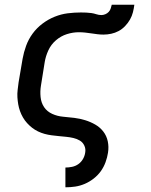

<svg xmlns="http://www.w3.org/2000/svg" viewBox="-20 -581 640 816"><path d="M258 215V131H259Q272 131 286.5 128Q301 125 313 116.5Q325 108 332.5 95Q340 82 342 68Q345 52 338.5 38Q332 24 319.5 16.5Q307 9 292 5.5Q277 2 261.5 0.5Q246 -1 230.5 -2.5Q215 -4 199.5 -6Q184 -8 169.5 -12Q155 -16 141.5 -22.5Q128 -29 116.5 -38Q105 -47 95 -58Q85 -69 77.5 -82Q70 -95 65 -109Q60 -123 57.5 -137.5Q55 -152 54 -167.5Q53 -183 55 -199Q57 -215 59 -231L76 -331Q81 -359 91 -386.5Q101 -414 118.5 -438Q136 -462 160.5 -480.5Q185 -499 212.5 -510Q240 -521 268 -524.5Q296 -528 324 -528Q335 -528 346.5 -527.5Q358 -527 368.5 -525.5Q379 -524 389.5 -520.5Q400 -517 411 -517Q419 -517 427.5 -520.5Q436 -524 442 -530.5Q448 -537 450.5 -545Q453 -553 455 -561H551Q549 -545 545 -529Q541 -513 532.5 -498Q524 -483 511.5 -470Q499 -457 484 -449Q469 -441 452.5 -437.5Q436 -434 420 -434Q407 -434 394.5 -435.5Q382 -437 369 -439Q356 -441 342.5 -442.5Q329 -444 315 -444Q290 -444 264.5 -436Q239 -428 218 -410Q197 -392 185.5 -367Q174 -342 170 -317L154 -217Q150 -193 152.5 -168.5Q155 -144 167.5 -125.5Q180 -107 202 -97Q224 -87 248 -85Q272 -83 296 -80Q320 -77 342.5 -70Q365 -63 385 -51.5Q405 -40 419 -22Q433 -4 438 19.5Q443 43 439 68Q436 88 428.5 108.5Q421 129 408.5 146.5Q396 164 378 178Q360 192 340 200.5Q320 209 299.5 212Q279 215 259 215Z"/></svg>

Font: Iosevka SS04 Medium Extended
Style: Italic
Weight: 500
Width: 7
Italic angle: -9°
Monospace: yes
Designer: Belleve Invis
Foundry: Belleve Invis
Version: Version 19.0.0; ttfautohint (v1.8.4)